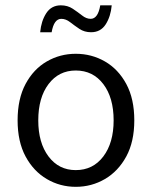

<svg xmlns="http://www.w3.org/2000/svg" viewBox="-20 -703 581 735"><path d="M270 12.2Q210 12.2 159.2 -17.6Q108.4 -47.4 77.9 -104Q47.4 -160.6 47.4 -242.2Q47.4 -324.7 77.9 -381.6Q108.4 -438.5 159.2 -467.8Q210 -497.1 270 -497.1Q330.6 -497.1 381.6 -467.8Q432.6 -438.5 463.4 -381.6Q494.1 -324.7 494.1 -242.2Q494.1 -160.6 463.4 -104Q432.6 -47.4 381.6 -17.6Q330.6 12.2 270 12.2ZM270 -51.8Q335.9 -51.8 375.5 -104Q415 -156.2 415 -242.2Q415 -329.1 375.5 -381.1Q335.9 -433.1 270 -433.1Q205.1 -433.1 165.8 -381.1Q126.5 -329.1 126.5 -242.2Q126.5 -156.2 165.8 -104Q205.1 -51.8 270 -51.8ZM133.8 -579.6Q137.7 -622.6 157.2 -652.6Q176.8 -682.6 212.9 -682.6Q238.8 -682.6 258.3 -669.7Q277.8 -656.7 294.2 -643.8Q310.5 -630.9 327.1 -630.9Q355 -630.9 363.8 -682.6H407.7Q403.8 -639.6 384.5 -609.6Q365.2 -579.6 328.6 -579.6Q303.2 -579.6 283.9 -592.5Q264.6 -605.5 248.3 -618.2Q231.9 -630.9 214.8 -630.9Q186.5 -630.9 177.7 -579.6Z"/></svg>

Font: Varta Light
Style: Regular
Weight: 400
Version: Version 1.004